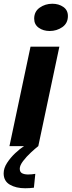

<svg xmlns="http://www.w3.org/2000/svg" viewBox="-50 -780 383 1025"><path d="M0.5 0 113 -531H267L154.5 0ZM138.5 148 131 222Q120.5 223.5 108.5 224.2Q96.5 225 84 225Q35.5 225 2.5 205.8Q-30.5 186.5 -30.5 145.5Q-30.5 117.5 -12.2 89.5Q6 61.5 31.2 37.8Q56.5 14 78.5 0H154.5Q138.5 12.5 115 34.2Q91.5 56 73.5 79.5Q55.5 103 55.5 120.5Q55.5 138.5 68 145Q80.5 151.5 100.5 151.5Q109.5 151.5 120 150.5Q130.5 149.5 138.5 148ZM215 -614.5Q181 -614.5 156.8 -631.8Q132.5 -649 132.5 -680.5Q132.5 -718.5 162 -739.2Q191.5 -760 229.5 -760Q263.5 -760 288 -743Q312.5 -726 312.5 -694.5Q312.5 -656 282.8 -635.2Q253 -614.5 215 -614.5Z"/></svg>

Font: Epilogue
Style: Bold Italic
Weight: 700
Italic angle: -12°
Designer: Tyler Finck
Foundry: Etcetera Type Co
Version: Version 2.111; ttfautohint (v1.8.3)